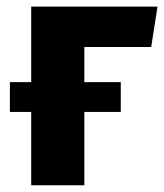

<svg xmlns="http://www.w3.org/2000/svg" viewBox="-20 -551 488 571"><path d="M72.8 -306.7H339.2V-218.1H9.4V-306.7ZM230.8 -411.2V0H72.8V-531.4H448.5L429.6 -411.2Z"/></svg>

Font: Fira Sans Variable
Style: Regular
Weight: 400
Designer: Carrois Corporate & Edenspiekermann AG
Foundry: Carrois Corporate GbR & Edenspiekermann AG
Version: Version 4.202